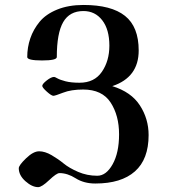

<svg xmlns="http://www.w3.org/2000/svg" viewBox="-20 -730 680 774"><path d="M55.7 -51.8Q55.7 -63.5 85 -91.8Q114.3 -120.1 137.7 -120.1Q161.1 -120.1 188 -104.5Q214.8 -88.9 236.8 -70.8Q258.8 -52.7 294.9 -37.1Q331.1 -21.5 372.1 -21.5Q408.2 -21.5 434.1 -67.9Q460 -114.3 460 -188.5Q460 -264.6 425.8 -316.9Q391.6 -369.1 315.4 -369.1Q266.6 -369.1 234.4 -356.4Q202.1 -343.8 195.3 -343.8Q187.5 -343.8 168.9 -360.4Q150.4 -377 150.4 -383.8Q150.4 -391.6 168.5 -405.8Q186.5 -419.9 198.2 -419.9Q201.2 -419.9 211.4 -414.1Q221.7 -408.2 244.1 -402.3Q266.6 -396.5 300.8 -396.5Q360.4 -396.5 390.6 -440.4Q420.9 -484.4 420.9 -545.9Q420.9 -611.3 392.1 -648.4Q363.3 -685.5 316.4 -685.5Q260.7 -685.5 234.9 -641.1Q209 -596.7 209 -500Q209 -486.3 149.4 -486.3Q89.8 -486.3 89.8 -500Q89.8 -539.1 102.1 -575.2Q114.3 -611.3 139.6 -642.1Q165 -672.9 210.4 -691.4Q255.9 -710 316.4 -710Q428.7 -710 483.9 -666Q539.1 -622.1 539.1 -526.4Q539.1 -418 432.6 -382.8Q508.8 -359.4 543.9 -305.2Q579.1 -251 579.1 -185.5Q579.1 -87.9 523.9 -39.1Q468.8 9.8 364.3 9.8Q318.4 9.8 285.2 -11.2Q252 -32.2 219.7 -32.2Q208 -32.2 178.2 -3.9Q148.4 24.4 133.8 24.4Q109.4 24.4 82.5 0.5Q55.7 -23.4 55.7 -51.8Z"/></svg>

Font: TriodPostnaja
Style: Medium
Weight: 500
Version: 20110805